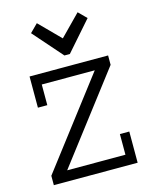

<svg xmlns="http://www.w3.org/2000/svg" viewBox="-122 -907 781 987"><g transform="rotate(-15 268.0 -413.5)"><path d="M436 -166V-56H126L482 -522V-572H64V-406H114V-516H396L40 -50V0H486V-166ZM388 -827 280 -717 171 -827 129 -785 265 -630H294L430 -785Z"/></g></svg>

Font: Glegoo
Style: Regular
Weight: 400
Version: Version 2.0.1; ttfautohint (v0.9) -r 48 -G 60